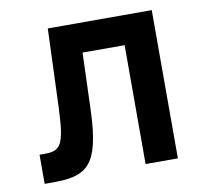

<svg xmlns="http://www.w3.org/2000/svg" viewBox="-71 -685 842 773"><g transform="rotate(-10 350.0 -299.0)"><path d="M51 8H82C222 8 277 -22 285 -252L293 -486H465V0H597V-606H172L160 -285C154 -127 136 -111 69 -111H51Z"/></g></svg>

Font: Martian Mono Std Md
Style: Regular
Weight: 500
Monospace: yes
Designer: Roman Shamin
Foundry: Evil Martians
Version: Version 1.000